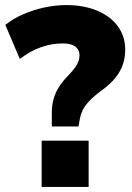

<svg xmlns="http://www.w3.org/2000/svg" viewBox="-20 -736 518 756"><path d="M184 -238V-292Q184 -320 190.5 -344.5Q197 -369 211.5 -392.5Q226 -416 250 -440Q266 -457 275.5 -470Q285 -483 289 -494.5Q293 -506 293 -518Q293 -533 285.5 -543.5Q278 -554 263.5 -559.5Q249 -565 227 -565Q183 -565 141 -550Q99 -535 58 -504L1 -638Q32 -663 71.5 -680Q111 -697 154.5 -706.5Q198 -716 241 -716Q310 -716 362.5 -694Q415 -672 444 -632.5Q473 -593 473 -540Q473 -510 464 -483Q455 -456 435 -430.5Q415 -405 379 -379Q348 -356 330.5 -337Q313 -318 305.5 -302Q298 -286 295 -271L289 -238ZM144 0V-182H329V0Z"/></svg>

Font: Nunito Sans 12pt Black
Style: Regular
Weight: 900
Designer: Vernon Adams
Foundry: Vernon Adams
Version: Version 3.101;gftools[0.9.27]